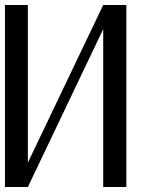

<svg xmlns="http://www.w3.org/2000/svg" viewBox="-20 -752 625 772"><path d="M488 0V-732H395L92 -98V-732H0V0H92L395 -635V0Z"/></svg>

Font: Neocyr
Style: Regular
Weight: 400
Designer: Viktar Palstsiuk <vipals@gmail.com>
Version: 1.00